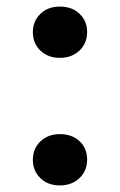

<svg xmlns="http://www.w3.org/2000/svg" viewBox="-20 -550 364 584"><path d="M162 -374Q126 -374 103 -396Q80 -418 80 -452Q80 -486 103 -508Q126 -530 162 -530Q199 -530 222 -508Q245 -486 245 -453Q245 -418 221.5 -396Q198 -374 162 -374ZM162 14Q126 14 103 -8Q80 -30 80 -64Q80 -98 103 -120Q126 -142 162 -142Q199 -142 222 -120.5Q245 -99 245 -65Q245 -30 221.5 -8Q198 14 162 14Z"/></svg>

Font: Literata 72pt SemiBold
Style: Regular
Weight: 600
Designer: Latin by Veronika Burian and Jose Scaglione. Greek by Irene Vlachou. Cyrillic by Vera Evstafieva.
Foundry: TypeTogether
Version: Version 3.002